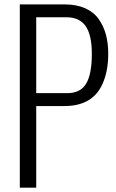

<svg xmlns="http://www.w3.org/2000/svg" viewBox="-20 -860 530 880"><path d="M146 -780.8V-433.1H285.2Q347.2 -432.1 374 -475.3Q400.9 -518.6 400.9 -612.8Q400.9 -699.7 372.6 -740.2Q344.2 -780.8 285.2 -780.8ZM146 0H70.8V-839.8H276.9Q331.1 -839.8 370.6 -822Q410.2 -804.2 432.6 -772.2Q455.1 -740.2 465.6 -700.9Q476.1 -661.6 476.1 -613.8Q476.1 -534.7 450.7 -477.5Q405.8 -374 275.9 -374H146Z"/></svg>

Font: VL Oswald
Style: Light
Weight: 300
Designer: vernon adams
Foundry: vernon adams
Version: Version ; ttfautohint (v0.92.18-e454-dirty) -l 8 -r 50 -G 20